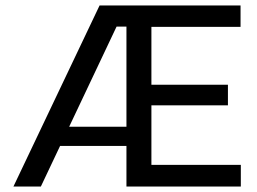

<svg xmlns="http://www.w3.org/2000/svg" viewBox="-20 -680 936 700"><path d="M29 0 343 -660H503L441 -583H405L129 0ZM156 -148V-218H480V-148ZM489 0V-79H858V0ZM441 0V-660H532V0ZM489 -296V-371H811V-296ZM489 -582V-660H857V-582Z"/></svg>

Font: Bricolage Grotesque 17pt
Style: Regular
Weight: 400
Version: Version 1.001;gftools[0.9.33.dev8+g029e19f]